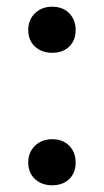

<svg xmlns="http://www.w3.org/2000/svg" viewBox="-20 -543 310 571"><path d="M135 -386Q104 -386 84 -404.5Q64 -423 64 -454Q64 -484 84 -503.5Q104 -523 135 -523Q167 -523 186 -503.5Q205 -484 205 -454Q205 -423 186 -404.5Q167 -386 135 -386ZM135 8Q104 8 84 -10.5Q64 -29 64 -60Q64 -90 84 -109.5Q104 -129 135 -129Q167 -129 186 -109.5Q205 -90 205 -60Q205 -29 186 -10.5Q167 8 135 8Z"/></svg>

Font: Montagu Slab 16pt
Style: Regular
Weight: 400
Designer: Florian Karsten
Foundry: Florian Karsten
Version: Version 1.000; ttfautohint (v1.8.3)